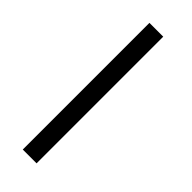

<svg xmlns="http://www.w3.org/2000/svg" viewBox="-205 -613 634 634"><g transform="rotate(45 112.0 -296.0)"><path d="M66 0H130.5V-591.5H66Z"/></g></svg>

Font: Anybody SemiExpanded Light
Style: Regular
Weight: 300
Width: 6
Version: Version 1.113;gftools[0.9.25]